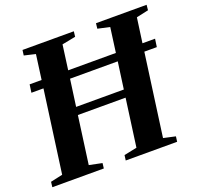

<svg xmlns="http://www.w3.org/2000/svg" viewBox="-136 -884 1063 1025"><g transform="rotate(-20 395.0 -371.5)"><path d="M-8 0 -4.5 -29.5 64 -44.5 128 -512H59.5L66 -557.5H134L153 -698L89 -713L93 -743H384.5L381 -713L304 -698L285 -557.5H556L575 -698L507 -713L510.5 -743H798L795 -713L726.5 -698L707 -557.5H778.5L772 -512H701L637 -44.5L705 -29.5L701 0H409L413 -29.5L486 -44.5L523 -315.5H252L215 -44.5L288 -29.5L284.5 0ZM258 -359.5H529L550 -512H279Z"/></g></svg>

Font: Merriweather 96pt
Style: Bold Italic
Weight: 700
Italic angle: -7.8°
Version: Version 2.101